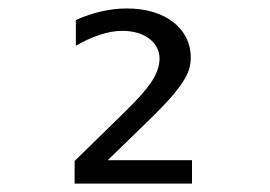

<svg xmlns="http://www.w3.org/2000/svg" viewBox="-20 -983 642 456"><path d="M157.2 -546.9H436V-602.5H235.8L338.9 -702.6C376 -738.8 400.4 -766.6 415 -789.6C426.3 -807.1 433.1 -823.7 433.1 -846.7C433.1 -878.9 419.4 -908.7 391.1 -930.7C363.3 -952.1 325.7 -962.9 281.2 -962.9C260.3 -962.9 241.2 -960.4 221.7 -956.1C201.7 -951.7 182.6 -945.3 160.2 -935.5V-874.5C180.7 -886.2 200.2 -895 218.8 -900.9C236.8 -906.7 253.4 -909.7 271 -909.7C296.4 -909.7 318.4 -903.3 334.5 -891.1C350.6 -878.9 358.9 -862.8 358.9 -843.3C358.9 -826.2 352.5 -808.1 339.4 -788.1C326.2 -768.6 310.5 -750.5 270 -710.9L157.2 -600.6Z"/></svg>

Font: Hack
Style: Regular
Weight: 400
Monospace: yes
Designer: Christopher Simpkins
Foundry: Christopher Simpkins
Version: Version 2.010